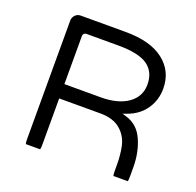

<svg xmlns="http://www.w3.org/2000/svg" viewBox="-118 -801 931 911"><g transform="rotate(20 347.5 -345.0)"><path d="M360.4 -343.8H177.7V-585Q177.7 -597.2 186.5 -601.6Q190.9 -603.5 196.3 -603.5H355.5Q457 -603.5 502.4 -572.8Q548.8 -540.5 548.8 -476.6Q548.8 -414.6 497.6 -378.9Q447.3 -343.8 360.4 -343.8ZM617.7 -13.7Q620.1 -20 620.1 -39.1V-84Q620.1 -160.6 592.3 -222.2Q565.4 -282.2 504.9 -300.3L484.9 -306.2L504.4 -313Q563 -334 594.5 -379.9Q626 -425.8 626 -483.4Q626 -570.8 559.6 -623Q492.7 -675.8 366.2 -675.8H138.7Q123 -675.8 111.8 -664.1Q100.6 -652.3 100.6 -636.7V-39.1Q100.6 -20 103 -13.7H175.3Q177.7 -20 177.7 -39.1V-271.5H385.7Q450.7 -271.5 487.3 -240.2Q523.9 -209 534.2 -160.6Q543 -117.7 543 -68.4V-39.1Q543 -20 545.4 -13.7Z"/></g></svg>

Font: YuPearl-Light
Style: Light
Weight: 300
Designer: Max Yao
Foundry: Max-Everyday
Version: Version 1.011; ttfautohint (v1.8.3)